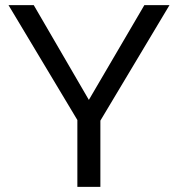

<svg xmlns="http://www.w3.org/2000/svg" viewBox="-20 -730 695 750"><path d="M13.2 -710H111.8L327.1 -339.8L543.9 -710H642.1L372.1 -258.8V0H282.2V-261.2Z"/></svg>

Font: Raleway Medium
Style: Regular
Weight: 500
Designer: Matt McInerney, Pablo Impallari, Rodrigo Fuenzalida
Foundry: Matt McInerney, Pablo Impallari, Rodrigo Fuenzalida
Version: Version 3.000g; ttfautohint (v1.5) -l 8 -r 28 -G 28 -x 14 -D